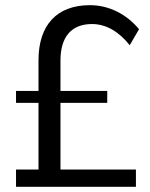

<svg xmlns="http://www.w3.org/2000/svg" viewBox="-20 -723 582 743"><path d="M214 -325H395V-371H214V-489C214 -581 257 -630 336 -630C390 -630 440 -601 482 -548L518 -610C469 -669 401 -703 328 -703C200 -703 129 -626 129 -490V-371H42V-325H129V-67H42V0H506V-67H214Z"/></svg>

Font: Juman Normal
Style: Regular
Weight: 300
Designer: Bandar Raffah (Arabic) Julieta Ulanovsky (Latin)
Foundry: Caramella
Version: Version 5.022;PS 005.022;hotconv 1.0.88;makeotf.lib2.5.64775